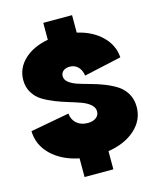

<svg xmlns="http://www.w3.org/2000/svg" viewBox="-125 -837 847 1032"><g transform="rotate(-15 298.0 -321.0)"><path d="M3.9 -204.1 220.2 -244.1Q223.1 -209.5 247.1 -188.7Q271 -168 308.1 -168Q337.4 -168 354.7 -181.2Q372.1 -194.3 372.1 -215.8Q372.1 -237.3 353.3 -253.9Q334.5 -270.5 304.4 -281.5Q274.4 -292.5 238.3 -303.2Q202.1 -314 166 -328.1Q129.9 -342.3 99.9 -360.6Q69.8 -378.9 51 -409.7Q32.2 -440.4 32.2 -480Q32.2 -545.9 82 -593.3Q131.8 -640.6 215.8 -655.8V-750H376V-652.8Q459.5 -633.8 511.5 -583.3Q563.5 -532.7 567.9 -463.9L359.9 -418Q355.5 -449.2 337.4 -467.5Q319.3 -485.8 292 -485.8Q269.5 -485.8 255.9 -474.9Q242.2 -463.9 242.2 -445.8Q242.2 -425.8 261 -410.9Q279.8 -396 310.1 -386.2Q340.3 -376.5 376.7 -366.7Q413.1 -356.9 449.5 -342.8Q485.8 -328.6 516.1 -309.6Q546.4 -290.5 565.2 -258.5Q584 -226.6 584 -184.1Q584 -111.3 527.3 -59.8Q470.7 -8.3 376 6.8V107.9H215.8V3.9Q121.1 -15.1 63.5 -70.6Q5.9 -126 3.9 -204.1Z"/></g></svg>

Font: Apfel Grotezk Satt
Style: Regular
Weight: 900
Designer: Luigi Gorlero
Foundry: © 2023, Luigi Gorlero & Collletttivo
Version: Version 2.000;Glyphs 3.2 (3217)